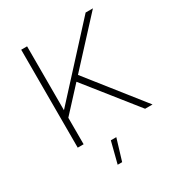

<svg xmlns="http://www.w3.org/2000/svg" viewBox="-210 -835 1101 1187"><g transform="rotate(-30 340.5 -242.0)"><path d="M120 -699H162V-243L580 -699H632L162 -189V0H120ZM338 -399 654 0H601L311 -364ZM320 63H359L313 215H281Z"/></g></svg>

Font: Alexandria ExtraLight
Style: Regular
Weight: 250
Designer: Mohamed Gaber
Foundry: Kief Type Foundry
Version: Version 5.100